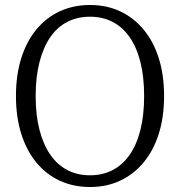

<svg xmlns="http://www.w3.org/2000/svg" viewBox="-20 -740 722 770"><path d="M341 10Q275 10 220.5 -15Q166 -40 126.5 -87.5Q87 -135 65.5 -202.5Q44 -270 44 -355Q44 -440 65.5 -507.5Q87 -575 126.5 -622.5Q166 -670 220.5 -695Q275 -720 341 -720Q407 -720 461 -695Q515 -670 555 -622.5Q595 -575 616.5 -507.5Q638 -440 638 -355Q638 -270 616.5 -202.5Q595 -135 555 -87.5Q515 -40 461 -15Q407 10 341 10ZM341 -37Q391 -37 431 -57.5Q471 -78 499.5 -118.5Q528 -159 543 -218.5Q558 -278 558 -355Q558 -432 543 -491.5Q528 -551 499.5 -591.5Q471 -632 431 -652.5Q391 -673 341 -673Q291 -673 250.5 -652.5Q210 -632 182 -591.5Q154 -551 138.5 -491.5Q123 -432 123 -355Q123 -278 138.5 -218.5Q154 -159 182.5 -118.5Q211 -78 251 -57.5Q291 -37 341 -37Z"/></svg>

Font: Roboto Serif 28pt Condensed Light
Style: Regular
Weight: 300
Width: 3
Designer: Greg Gazdowicz
Foundry: Commercial Type
Version: Version 1.008